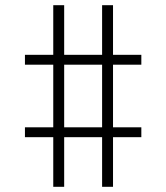

<svg xmlns="http://www.w3.org/2000/svg" viewBox="-20 -737 640 739"><path d="M185 -18V-209H76V-247H185V-488H76V-526H185V-717H227V-526H373V-717H415V-526H524V-488H415V-247H524V-209H415V-18H373V-209H227V-18ZM227 -247H373V-488H227Z"/></svg>

Font: Iosevka Curly XLtEx
Style: Regular
Weight: 200
Width: 7
Monospace: yes
Designer: Belleve Invis
Foundry: Belleve Invis
Version: Version 11.1.0; ttfautohint (v1.8.3)